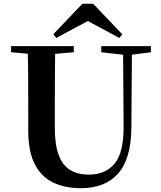

<svg xmlns="http://www.w3.org/2000/svg" viewBox="-20 -987 858 1026"><path d="M477.8 -967 633.4 -803.8 617.8 -784.1 409.4 -896.1H489.3L280.5 -784.1L264.8 -803.8L420.4 -967ZM411.6 18.6Q328.6 18.6 265.1 -11.1Q201.7 -40.8 166.3 -108.6Q130.9 -176.3 130.9 -290V-400.9Q130.9 -485.1 130.6 -570.6Q130.2 -656.1 127.5 -740.5H274.9Q273.9 -656.3 273.4 -571.6Q272.9 -486.9 272.9 -400.9V-305Q272.9 -213.4 293.8 -158.2Q314.7 -102.9 355.1 -78.4Q395.4 -53.9 453 -53.9Q545.1 -53.9 593.5 -114Q641.9 -174.1 640.5 -312.5L637.5 -740.5H685.2L682 -304.3Q680.6 -138.8 611.5 -60.1Q542.4 18.6 411.6 18.6ZM39.2 -707.9V-740.5H374.4V-707.9L218.8 -694.2H191.8ZM521.1 -707.9V-740.5H786.3V-707.9L674.7 -693.5H646.5Z"/></svg>

Font: Noto Serif SC
Style: Regular
Weight: 200
Designer: Ryoko NISHIZUKA 西塚涼子 (kana & ideographs); Frank Grießhammer (Latin, Greek & Cyrillic); Wenlong ZHANG 张文龙 (bopomofo); San
Foundry: Adobe
Version: Version 2.001;hotconv 1.1.0;makeotfexe 2.6.0